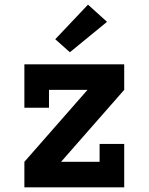

<svg xmlns="http://www.w3.org/2000/svg" viewBox="-20 -807 640 827"><path d="M85 0V-110L357 -420H191V-343H85V-530H515V-420L243 -110H409V-187H515V0ZM281 -582 218 -638 359 -787 441 -713Z"/></svg>

Font: Iosevka Slab XBdEx
Style: Regular
Weight: 800
Width: 7
Monospace: yes
Designer: Belleve Invis
Foundry: Belleve Invis
Version: Version 11.1.0; ttfautohint (v1.8.3)